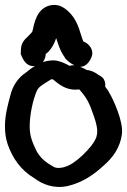

<svg xmlns="http://www.w3.org/2000/svg" viewBox="-22 -740 514 776"><path d="M-2 -229C-2 -201 2 -178 9 -157C29 -100 62 -52 118 -19C148 4 195 24 251 12C315 -3 360 -37 396 -70C432 -101 464 -141 471 -201C476 -250 437 -337 418 -368V-369C412 -377 410 -381 403 -390C405 -401 402 -423 385 -432L372 -440C362 -447 349 -455 329 -457C324 -460 314 -465 304 -469L303 -470C324 -470 341 -490 348 -510C359 -537 339 -563 316 -572H315C303 -599 297 -647 264 -684C254 -694 219 -737 165 -713C117 -690 114 -624 108 -611C102 -604 98 -600 86 -588C65 -569 62 -552 62 -526V-521C67 -512 78 -469 119 -473C105 -465 93 -455 83 -447C51 -426 29 -393 20 -355C11 -321 -2 -277 -2 -229ZM98 -229C98 -279 112 -338 126 -371C134 -388 144 -394 168 -409C186 -420 182 -419 190 -420C200 -416 234 -373 292 -378C295 -378 294 -378 298 -379C328 -345 338 -328 358 -269C379 -207 374 -187 348 -152C325 -124 302 -101 274 -82C251 -66 219 -56 198 -64C166 -82 146 -96 127 -127C111 -161 98 -186 98 -229ZM151 -489C159 -498 162 -510 163 -522C165 -524 171 -528 173 -530C189 -547 198 -565 205 -586C213 -563 220 -535 240 -508V-506C243 -503 256 -486 280 -476C274 -477 267 -476 259 -474C243 -483 221 -494 197 -496H194C178 -496 164 -493 151 -489Z"/></svg>

Font: Stray Cat
Style: ExBlk
Weight: 1000
Version: Version 1.0